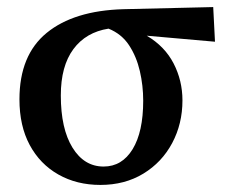

<svg xmlns="http://www.w3.org/2000/svg" viewBox="-20 -509 648 543"><path d="M264 14Q197 14 145 -15.5Q93 -45 64 -99Q35 -153 35 -228Q35 -353 112 -416Q189 -479 329 -483L583 -489L588 -391L395 -408Q446 -378 471 -329.5Q496 -281 496 -225Q496 -159 467 -104.5Q438 -50 385.5 -18Q333 14 264 14ZM152 -239Q152 -145 185 -91.5Q218 -38 273 -38Q325 -38 355 -87Q385 -136 385 -224Q385 -267 375.5 -308Q366 -349 345 -381Q324 -413 287 -428Q223 -418 187.5 -370Q152 -322 152 -239Z"/></svg>

Font: Source Serif 4 Semibold
Style: Regular
Weight: 600
Designer: Frank Grießhammer
Foundry: Adobe
Version: Version 4.005;hotconv 1.1.0;makeotfexe 2.6.0